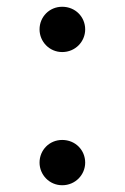

<svg xmlns="http://www.w3.org/2000/svg" viewBox="-20 -533 369 568"><path d="M164 15C203 15 232 -16 232 -52C232 -89 203 -119 164 -119C126 -119 97 -89 97 -52C97 -16 126 15 164 15ZM164 -379C203 -379 232 -410 232 -446C232 -483 203 -513 164 -513C126 -513 97 -483 97 -446C97 -410 126 -379 164 -379Z"/></svg>

Font: Source Han Serif CN Medium
Style: Regular
Weight: 500
Designer: Ryoko NISHIZUKA 西塚涼子 (kana & ideographs); Frank Grießhammer (Latin, Greek & Cyrillic); Wenlong ZHANG 张文龙 (bopomofo); San
Foundry: Adobe
Version: Version 2.002;hotconv 1.1.0;makeotfexe 2.6.0